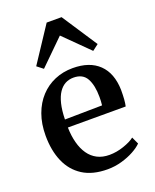

<svg xmlns="http://www.w3.org/2000/svg" viewBox="-153 -912 815 1011"><g transform="rotate(-20 254.0 -407.0)"><path d="M273 11Q189 11 134.2 -24Q79.5 -59 52.5 -121.5Q25.5 -184 25.5 -267Q25.5 -333.5 44.8 -386.2Q64 -439 98.5 -476.2Q133 -513.5 179.5 -533.2Q226 -553 280.5 -553Q375 -553 427 -502.8Q479 -452.5 481.5 -358.5Q481.5 -327 479.8 -305Q478 -283 474.5 -267.5H150.5Q151.5 -220.5 161.8 -181.8Q172 -143 191.5 -115Q211 -87 240 -72Q269 -57 308 -57Q347.5 -57 388 -70.8Q428.5 -84.5 450.5 -102L469 -62Q452 -44.5 421.5 -27.8Q391 -11 352.2 0Q313.5 11 273 11ZM150.5 -312.5 359.5 -315.5Q361 -326.5 361.5 -338.8Q362 -351 362 -362Q362 -427 340.8 -465.8Q319.5 -504.5 267.5 -504.5Q242 -504.5 221.2 -493.5Q200.5 -482.5 185 -459.5Q169.5 -436.5 160.5 -400Q151.5 -363.5 150.5 -312.5ZM138 -601 104 -627.5 234.5 -825H318L448 -627L414 -601L276.5 -737Z"/></g></svg>

Font: Merriweather 60pt SemiBold
Style: Regular
Weight: 600
Version: Version 2.100